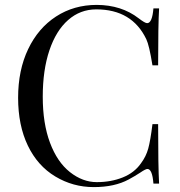

<svg xmlns="http://www.w3.org/2000/svg" viewBox="-20 -742 728 776"><path d="M575.7 -59.1Q568.4 -59.1 546.9 -44.4Q525.4 -30.3 500 -16.6Q442.9 14.2 358.9 14.2Q274.9 14.2 203.4 -28.8Q131.8 -71.8 92.5 -153.6Q53.2 -235.4 53.2 -346.9Q53.2 -458.5 93.8 -543.5Q134.3 -628.4 206.5 -675.3Q278.8 -722.2 371.1 -722.2Q471.2 -721.7 540.5 -668Q565.9 -648.4 574.7 -648.4Q595.2 -648.4 600.1 -708H623Q619.1 -643.1 619.1 -478H596.2Q583 -559.6 571.3 -583.5Q513.7 -704.1 369.1 -704.1Q304.2 -704.1 255.4 -661.1Q206.5 -618.2 179.7 -538.6Q152.8 -459 152.8 -351.1Q152.8 -243.2 182.1 -165Q211.4 -86.9 262.7 -46.4Q314 -5.9 371.3 -5.9Q428.7 -5.9 476.1 -24.9Q523.4 -43.9 549.8 -82Q570.3 -109.4 579.1 -141.4Q587.9 -173.3 596.2 -240.2H619.1Q619.1 -67.9 623 0H600.1Q595.7 -59.1 575.7 -59.1Z"/></svg>

Font: PlayfairDisplay-Regular
Style: Regular
Weight: 400
Designer: Claus Eggers Sørensen
Foundry: Claus Eggers Sørensen
Version: Version 1.002;PS 001.002;hotconv 1.0.70;makeotf.lib2.5.58329